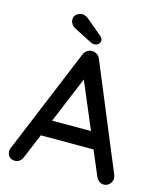

<svg xmlns="http://www.w3.org/2000/svg" viewBox="-129 -982 900 1079"><g transform="rotate(15 321.0 -443.0)"><path d="M331 -570 106 -30Q100 -14 88 -5Q76 4 61 4Q39 4 28 -8.5Q17 -21 16 -40Q16 -47 19 -56L273 -670Q280 -687 293.5 -696Q307 -705 323 -704Q338 -704 351 -695Q364 -686 370 -670L621 -65Q625 -55 625 -45Q625 -23 610.5 -9.5Q596 4 578 4Q563 4 550.5 -5.5Q538 -15 532 -30L305 -567ZM146 -172 191 -268H474L491 -172ZM321 -744Q316 -744 310.5 -745.5Q305 -747 299 -750L200 -801Q168 -818 168 -847Q168 -867 183 -878.5Q198 -890 214 -890Q226 -890 237 -884.5Q248 -879 256 -871L343 -798Q350 -792 353 -786Q356 -780 356 -774Q356 -761 346.5 -752.5Q337 -744 321 -744Z"/></g></svg>

Font: Quicksand Light SemiBold
Style: Regular
Weight: 600
Version: Version 3.004